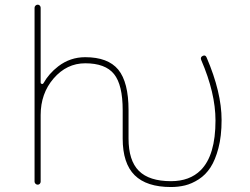

<svg xmlns="http://www.w3.org/2000/svg" viewBox="-20 -792 1040 800"><path d="M692.4 -12.7Q590.8 -12.7 541 -62Q491.2 -111.3 491.2 -214.8V-333Q491.2 -438.5 455.1 -483.4Q418.9 -528.3 335 -528.3Q257.8 -528.3 203.1 -464.8Q149.4 -402.3 149.4 -312.5V-35.2Q149.4 -30.3 146 -26.4Q142.6 -22.5 137.2 -22.5Q131.8 -22.5 127.9 -26.4Q124 -30.3 124 -35.2V-759.8Q124 -764.6 127.9 -768.6Q131.8 -772.5 137.2 -772.5Q142.6 -772.5 146 -768.6Q149.4 -764.6 149.4 -759.8V-448.2Q149.4 -443.4 154.3 -442.4H155.3Q159.2 -441.4 161.1 -445.3Q183.6 -485.4 222.7 -515.6Q272.5 -553.7 335 -553.7Q429.7 -553.7 472.7 -502Q515.6 -449.2 515.6 -333V-214.8Q515.6 -123 558.6 -80.1Q601.6 -37.1 692.4 -37.1Q770.5 -37.1 816.4 -83Q877.9 -144.5 877.9 -290Q877.9 -404.3 818.4 -542Q813.5 -553.7 824.7 -559.1Q835.9 -564.5 840.8 -552.7Q903.3 -407.2 903.3 -292Q903.3 -224.6 890.1 -174.8Q877 -125 856.9 -94.2Q836.9 -63.5 808.1 -44.9Q779.3 -26.4 751 -19.5Q722.7 -12.7 692.4 -12.7Z"/></svg>

Font: Rounded-X Mgen+ 1mn thin
Style: Regular
Weight: 100
Designer: [Source Han Sans]
Ryoko NISHIZUKA  (kana & ideographs); Paul D. Hunt (Latin, Greek & Cyrillic); Wenlong ZHANG  (bopomofo
Version: Version 1.059.20150602